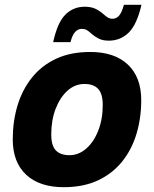

<svg xmlns="http://www.w3.org/2000/svg" viewBox="-20 -766 640 798"><path d="M245 12Q144 12 88.5 -40Q33 -92 33 -187Q33 -261 52.5 -326.5Q72 -392 112 -442.5Q152 -493 212.5 -521.5Q273 -550 355 -550Q456 -550 511.5 -497.5Q567 -445 567 -350Q567 -276 547.5 -210.5Q528 -145 488 -95Q448 -45 387.5 -16.5Q327 12 245 12ZM269 -121Q307 -121 338.5 -148.5Q370 -176 388.5 -223.5Q407 -271 407 -330Q407 -376 388 -396.5Q369 -417 331 -417Q292 -417 261 -389.5Q230 -362 211.5 -314.5Q193 -267 193 -207Q193 -161 212 -141Q231 -121 269 -121ZM432 -597Q408 -597 391.5 -605Q375 -613 359 -627Q348 -637 340 -641.5Q332 -646 319 -646Q305 -646 293 -634Q281 -622 273 -591H201Q219 -673 252 -705.5Q285 -738 332 -738Q358 -738 375.5 -730Q393 -722 409 -708Q420 -698 428.5 -693Q437 -688 448 -688Q463 -688 474.5 -700.5Q486 -713 495 -746H568Q549 -664 515 -630.5Q481 -597 432 -597Z"/></svg>

Font: Geist Mono ExtraBold
Style: Italic
Weight: 800
Italic angle: -12°
Monospace: yes
Designer: Basement.studio, Andrés Briganti, Mateo Zaragoza
Foundry: Basement.studio, Vercel, Andrés Briganti, Guido Ferreyra, Mateo Zaragoza
Version: Version 1.500; ttfautohint (v1.8.4.7-5d5b)